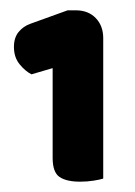

<svg xmlns="http://www.w3.org/2000/svg" viewBox="-20 -721 262 372"><path d="M82 -589 41 -577Q29 -583 18 -596.5Q7 -610 7 -630Q7 -648 16 -659Q25 -670 39 -675L111 -701H127Q151 -701 165.5 -686Q180 -671 180 -647V-375Q174 -373 161.5 -371Q149 -369 135 -369Q109 -369 95.5 -378Q82 -387 82 -415Z"/></svg>

Font: Baloo Chettan 2 ExtraBold
Style: Regular
Weight: 800
Designer: Maithili Shingre, Unnati Kotecha and Ek Type
Foundry: Ek Type
Version: Version 1.640;hotconv 1.0.111;makeotfexe 2.5.65597; ttfautoh